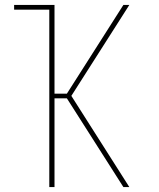

<svg xmlns="http://www.w3.org/2000/svg" viewBox="-20 -755 640 775"><path d="M179 0V-716H37V-735H200V-377H250L478 -735H502L268 -368L502 0H478L250 -358H200V0Z"/></svg>

Font: Iosevka Aile Thin
Style: Regular
Weight: 100
Designer: Belleve Invis
Foundry: Belleve Invis
Version: Version 31.1.0; ttfautohint (v1.8.4)